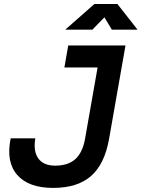

<svg xmlns="http://www.w3.org/2000/svg" viewBox="-20 -918 699 948"><path d="M242.2 9.8Q121.1 9.8 64.9 -54.4Q8.8 -118.7 32.7 -234.9H154.3Q143.6 -171.4 169.2 -135.7Q194.8 -100.1 252.9 -100.1Q315.9 -100.1 351.8 -132.3Q387.7 -164.6 399.9 -232.4L461.9 -585H297.9L316.9 -693.4H599.6L518.6 -232.4Q496.6 -107.9 429.7 -49.1Q362.8 9.8 242.2 9.8ZM302.2 -771.5 446.3 -898.4H559.6L659.2 -771.5H532.2L495.6 -832.5L436 -771.5Z"/></svg>

Font: Cascadia Code NF SemiBold
Style: Italic
Weight: 600
Italic angle: -10°
Monospace: yes
Designer: Aaron Bell
Foundry: Saja Typeworks
Version: Version 2404.023; ttfautohint (v1.8.4)